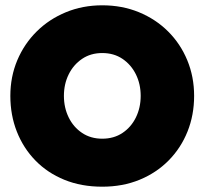

<svg xmlns="http://www.w3.org/2000/svg" viewBox="-20 -692 796 724"><path d="M221 -330.5Q221 -286 239 -249.2Q257 -212.5 289.5 -190.8Q322 -169 365.5 -169Q409.5 -169 442 -190.8Q474.5 -212.5 492.5 -249.2Q510.5 -286 510.5 -330.5Q510.5 -375 492.5 -411.5Q474.5 -448 442 -470Q409.5 -492 365.5 -492Q322 -492 289.5 -470Q257 -448 239 -411.5Q221 -375 221 -330.5ZM19 -330.5Q19 -402.5 45.2 -464.8Q71.5 -527 118.5 -573.5Q165.5 -620 228.8 -646Q292 -672 365.5 -672Q440.5 -672 503.8 -646Q567 -620 613.8 -573.5Q660.5 -527 686.2 -464.8Q712 -402.5 712 -330.5Q712 -258 687 -195.8Q662 -133.5 615.8 -86.8Q569.5 -40 506 -14Q442.5 12 365.5 12Q286.5 12 222.8 -14Q159 -40 113.5 -86.8Q68 -133.5 43.5 -195.8Q19 -258 19 -330.5Z"/></svg>

Font: League Spartan Thin Black
Style: Regular
Weight: 900
Version: Version 2.002